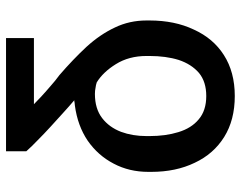

<svg xmlns="http://www.w3.org/2000/svg" viewBox="-99 -494 776 618"><g transform="rotate(90 289.0 -185.0)"><path d="M466.8 183.6Q376 183.6 102.5 183.6Q102.5 161.1 102.5 93.8Q156.2 93.8 315.4 93.8Q308.6 86.9 293 72.3Q277.3 57.6 257.8 41Q239.3 24.4 221.7 11.7Q170.9 -32.2 130.9 -75.2Q90.8 -119.1 68.4 -167Q45.9 -213.9 45.9 -268.6Q45.9 -271.5 45.9 -278.3Q45.9 -359.4 75.2 -420.9Q103.5 -483.4 157.2 -517.6Q211.9 -552.7 289.1 -552.7Q366.2 -552.7 420.9 -518.6Q475.6 -484.4 503.9 -423.8Q533.2 -363.3 533.2 -284.2Q533.2 -281.2 533.2 -274.4Q533.2 -212.9 506.8 -163.1Q480.5 -112.3 432.6 -79.1Q384.8 -46.9 320.3 -38.1Q313.5 -37.1 310.5 -37.1Q307.6 -36.1 302.7 -36.1Q322.3 -19.5 344.7 1Q366.2 20.5 388.7 41Q411.1 61.5 430.7 81.1Q451.2 100.6 466.8 118.2Q466.8 140.6 466.8 183.6ZM418 -268.6Q418 -270.5 418 -278.3Q418 -330.1 405.3 -371.1Q392.6 -413.1 364.3 -436.5Q335.9 -460.9 289.1 -460.9Q243.2 -460.9 214.8 -437.5Q186.5 -413.1 172.9 -372.1Q160.2 -331.1 160.2 -278.3Q160.2 -275.4 160.2 -268.6Q160.2 -211.9 186.5 -169.9Q211.9 -128.9 245.1 -108.4Q253.9 -105.5 262.7 -104.5Q271.5 -102.5 282.2 -102.5Q330.1 -102.5 360.4 -126Q389.6 -148.4 404.3 -186.5Q418 -223.6 418 -268.6Z"/></g></svg>

Font: DeepSea
Style: Medium
Weight: 500
Designer: Stem
Version: Version 3.019;git-0a5106e0b